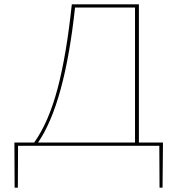

<svg xmlns="http://www.w3.org/2000/svg" viewBox="-20 -678 834 893"><path d="M738 -15 736 195H722L721 0H64L63 195H48L47 -15H139Q206 -109 247.5 -265Q289 -421 314 -658H626V-15ZM157 -15H608V-643H329Q281 -196 157 -15Z"/></svg>

Font: EauTestSC Thin
Style: Regular
Weight: 250
Designer: Christian Thalmann (Catharsis Fonts)
Version: Version 0.001;PS 000.001;hotconv 1.0.88;makeotf.lib2.5.64775